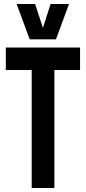

<svg xmlns="http://www.w3.org/2000/svg" viewBox="-20 -937 428 957"><path d="M379 -588H251V0H138V-588H9V-700H379ZM324 -917 259 -741H128L63 -917H155L194 -798L232 -917Z"/></svg>

Font: Georama Condensed SemiBold
Style: Regular
Weight: 600
Width: 3
Designer: Jean-Baptiste Levee
Foundry: Production Type
Version: Version 1.000